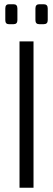

<svg xmlns="http://www.w3.org/2000/svg" viewBox="-20 -885 249 905"><path d="M22 -865H44Q62 -865 62 -845V-790Q62 -771 44 -771H22Q5 -771 5 -790V-845Q5 -865 22 -865ZM165 -865H186Q205 -865 205 -845V-790Q205 -771 186 -771H165Q147 -771 147 -790V-845Q147 -865 165 -865ZM138 0H72V-690H138Z"/></svg>

Font: exo2condensed_l
Style: Regular
Weight: 300
Width: 3
Designer: Natanael Gama
Version: Version 1.001;PS 001.001;hotconv 1.0.70;makeotf.lib2.5.58329